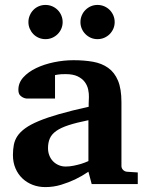

<svg xmlns="http://www.w3.org/2000/svg" viewBox="-20 -743 593 775"><path d="M350.1 0 336.9 -49.8Q311 -32.2 282.7 -18.6Q257.8 -6.8 227.1 2.7Q196.3 12.2 163.1 12.2Q135.7 12.2 112.1 3.2Q88.4 -5.9 70.6 -22.7Q52.7 -39.6 42.5 -63.5Q32.2 -87.4 32.2 -117.2Q32.2 -139.6 35.9 -158.7Q39.6 -177.7 50.5 -194.1Q61.5 -210.4 82 -225.3Q102.5 -240.2 136.5 -254.4Q170.4 -268.6 219.7 -282.7Q269 -296.9 337.9 -312V-324.2Q337.9 -331.5 338.4 -337.4Q338.4 -344.2 338.9 -351.1Q339.4 -365.2 335.9 -381.6Q332.5 -397.9 322.3 -411.9Q312 -425.8 293.5 -434.8Q274.9 -443.8 245.1 -443.8Q234.9 -443.8 226.8 -443.4Q218.8 -442.9 213.4 -441.9Q207 -440.9 202.1 -439.9V-345.2H99.1Q86.4 -344.2 76.7 -347.7Q68.4 -350.6 61.3 -357.9Q54.2 -365.2 54.2 -380.9Q54.2 -408.7 74 -430.7Q93.8 -452.6 125.7 -468Q157.7 -483.4 197.5 -491.7Q237.3 -500 276.9 -500Q319.8 -500 355.5 -493.7Q391.1 -487.3 416.7 -469Q442.4 -450.7 456.3 -417.5Q470.2 -384.3 470.2 -330.1V-73.2Q470.2 -64 476.6 -57.4Q482.9 -50.8 492.2 -49.8L536.1 -46.9V0ZM336.9 -257.8Q288.6 -248 257.1 -237.8Q225.6 -227.5 207 -214.4Q188.5 -201.2 181.2 -184.3Q173.8 -167.5 173.8 -145Q173.8 -129.4 179 -116Q184.1 -102.5 193.6 -92.5Q203.1 -82.5 216.3 -76.7Q229.5 -70.8 245.1 -70.8Q261.2 -70.8 277.6 -74.2Q293.9 -77.6 307.1 -81.5Q322.8 -86.4 336.9 -92.8ZM232.9 -653.8Q232.9 -639.6 227.5 -627.2Q222.2 -614.7 212.6 -605.2Q203.1 -595.7 190.4 -590.3Q177.7 -585 163.6 -585Q149.4 -585 136.7 -590.3Q124 -595.7 114.7 -605.2Q105.5 -614.7 100.1 -627.2Q94.7 -639.6 94.7 -653.8Q94.7 -668 100.1 -680.7Q105.5 -693.4 114.7 -702.9Q124 -712.4 136.7 -717.8Q149.4 -723.1 163.6 -723.1Q177.7 -723.1 190.4 -717.8Q203.1 -712.4 212.6 -702.9Q222.2 -693.4 227.5 -680.7Q232.9 -668 232.9 -653.8ZM442.9 -653.8Q442.9 -639.6 437.5 -627.2Q432.1 -614.7 422.6 -605.2Q413.1 -595.7 400.4 -590.3Q387.7 -585 373.5 -585Q359.4 -585 346.9 -590.3Q334.5 -595.7 325 -605.2Q315.4 -614.7 310.1 -627.2Q304.7 -639.6 304.7 -653.8Q304.7 -668 310.1 -680.7Q315.4 -693.4 325 -702.9Q334.5 -712.4 346.9 -717.8Q359.4 -723.1 373.5 -723.1Q387.7 -723.1 400.4 -717.8Q413.1 -712.4 422.6 -702.9Q432.1 -693.4 437.5 -680.7Q442.9 -668 442.9 -653.8Z"/></svg>

Font: Charis SIL Viet
Style: Bold
Weight: 700
Foundry: SIL International
Version: Version 5.000